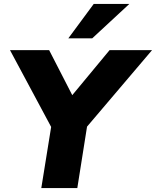

<svg xmlns="http://www.w3.org/2000/svg" viewBox="-20 -961 797 981"><path d="M191 0 249 -360 270 -259 31 -705H231L363 -448H327L540 -705H757L378 -259L432 -360L375 0ZM329 -765 459 -941H641L451 -765Z"/></svg>

Font: Nunito Sans 12pt ExtraLight 12pt Black
Style: Italic
Weight: 900
Italic angle: -9°
Version: Version 3.101;gftools[0.9.27]